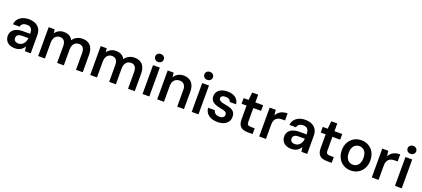

<svg xmlns="http://www.w3.org/2000/svg" viewBox="63 -1960 7038 3200"><g transform="rotate(20 3582.5 -359.5)"><path d="M236 12Q174 12 133.5 -9Q93 -30 73 -66Q53 -102 53 -144Q53 -192 77.5 -227.5Q102 -263 150 -282.5Q198 -302 267 -302H393Q393 -344 383 -371.5Q373 -399 350 -412.5Q327 -426 289 -426Q249 -426 221.5 -408Q194 -390 187 -354H69Q75 -407 104.5 -445Q134 -483 182.5 -503.5Q231 -524 290 -524Q361 -524 411 -500Q461 -476 487 -430.5Q513 -385 513 -321V0H411L399 -81Q388 -61 372.5 -44Q357 -27 337 -14.5Q317 -2 291.5 5Q266 12 236 12ZM262 -83Q290 -83 312.5 -94Q335 -105 351.5 -124Q368 -143 377.5 -168Q387 -193 389 -221V-225H280Q245 -225 222.5 -216Q200 -207 190 -190.5Q180 -174 180 -153Q180 -131 190 -115Q200 -99 218.5 -91Q237 -83 262 -83Z M645 0V-512H751L760 -444Q784 -481 824 -502.5Q864 -524 914 -524Q951 -524 981.5 -514.5Q1012 -505 1035 -485Q1058 -465 1072 -436Q1100 -478 1145 -501Q1190 -524 1241 -524Q1305 -524 1348 -499.5Q1391 -475 1413 -426.5Q1435 -378 1435 -308V0H1316V-296Q1316 -358 1290.5 -390.5Q1265 -423 1215 -423Q1182 -423 1156 -406.5Q1130 -390 1115 -358.5Q1100 -327 1100 -282V0H981V-296Q981 -358 955 -390.5Q929 -423 878 -423Q846 -423 820.5 -406.5Q795 -390 780 -358.5Q765 -327 765 -282V0Z M1568 0V-512H1674L1683 -444Q1707 -481 1747 -502.5Q1787 -524 1837 -524Q1874 -524 1904.5 -514.5Q1935 -505 1958 -485Q1981 -465 1995 -436Q2023 -478 2068 -501Q2113 -524 2164 -524Q2228 -524 2271 -499.5Q2314 -475 2336 -426.5Q2358 -378 2358 -308V0H2239V-296Q2239 -358 2213.5 -390.5Q2188 -423 2138 -423Q2105 -423 2079 -406.5Q2053 -390 2038 -358.5Q2023 -327 2023 -282V0H1904V-296Q1904 -358 1878 -390.5Q1852 -423 1801 -423Q1769 -423 1743.5 -406.5Q1718 -390 1703 -358.5Q1688 -327 1688 -282V0Z M2496 0V-512H2616V0ZM2556 -590Q2523 -590 2501.5 -610.5Q2480 -631 2480 -661Q2480 -692 2501.5 -711.5Q2523 -731 2556 -731Q2589 -731 2610.5 -711.5Q2632 -692 2632 -661Q2632 -631 2610.5 -610.5Q2589 -590 2556 -590Z M2756 0V-512H2862L2870 -431Q2893 -474 2936 -499Q2979 -524 3038 -524Q3098 -524 3141 -499.5Q3184 -475 3207.5 -427Q3231 -379 3231 -309V0H3111V-297Q3111 -358 3082.5 -390.5Q3054 -423 3000 -423Q2966 -423 2937.5 -407Q2909 -391 2892.5 -360Q2876 -329 2876 -284V0Z M3368 0V-512H3488V0ZM3428 -590Q3395 -590 3373.5 -610.5Q3352 -631 3352 -661Q3352 -692 3373.5 -711.5Q3395 -731 3428 -731Q3461 -731 3482.5 -711.5Q3504 -692 3504 -661Q3504 -631 3482.5 -610.5Q3461 -590 3428 -590Z M3829 12Q3758 12 3708.5 -10Q3659 -32 3632 -70.5Q3605 -109 3601 -159H3721Q3725 -138 3737.5 -120.5Q3750 -103 3772.5 -92.5Q3795 -82 3827 -82Q3857 -82 3876.5 -90.5Q3896 -99 3905.5 -113.5Q3915 -128 3915 -146Q3915 -171 3902 -184.5Q3889 -198 3864.5 -206Q3840 -214 3805 -219Q3766 -227 3731.5 -237.5Q3697 -248 3671 -265Q3645 -282 3630.5 -307.5Q3616 -333 3616 -370Q3616 -415 3640 -450Q3664 -485 3709 -504.5Q3754 -524 3816 -524Q3906 -524 3958.5 -484Q4011 -444 4020 -372H3906Q3901 -400 3877.5 -415Q3854 -430 3815 -430Q3775 -430 3754 -415.5Q3733 -401 3733 -376Q3733 -360 3744.5 -346.5Q3756 -333 3780 -324Q3804 -315 3842 -308Q3903 -298 3946 -282.5Q3989 -267 4012.5 -237Q4036 -207 4036 -153Q4036 -103 4010.5 -66Q3985 -29 3938.5 -8.5Q3892 12 3829 12Z M4358 0Q4308 0 4270 -16Q4232 -32 4211.5 -69Q4191 -106 4191 -169V-412H4103V-512H4191L4205 -649H4311V-512H4449V-412H4311V-169Q4311 -131 4327 -116.5Q4343 -102 4383 -102H4448V0Z M4565 0V-512H4672L4683 -419Q4701 -453 4729 -476.5Q4757 -500 4795 -512Q4833 -524 4879 -524V-398H4828Q4798 -398 4772 -391Q4746 -384 4726.5 -367.5Q4707 -351 4696 -323Q4685 -295 4685 -253V0Z M5139 12Q5077 12 5036.5 -9Q4996 -30 4976 -66Q4956 -102 4956 -144Q4956 -192 4980.5 -227.5Q5005 -263 5053 -282.5Q5101 -302 5170 -302H5296Q5296 -344 5286 -371.5Q5276 -399 5253 -412.5Q5230 -426 5192 -426Q5152 -426 5124.5 -408Q5097 -390 5090 -354H4972Q4978 -407 5007.5 -445Q5037 -483 5085.5 -503.5Q5134 -524 5193 -524Q5264 -524 5314 -500Q5364 -476 5390 -430.5Q5416 -385 5416 -321V0H5314L5302 -81Q5291 -61 5275.5 -44Q5260 -27 5240 -14.5Q5220 -2 5194.5 5Q5169 12 5139 12ZM5165 -83Q5193 -83 5215.5 -94Q5238 -105 5254.5 -124Q5271 -143 5280.5 -168Q5290 -193 5292 -221V-225H5183Q5148 -225 5125.5 -216Q5103 -207 5093 -190.5Q5083 -174 5083 -153Q5083 -131 5093 -115Q5103 -99 5121.5 -91Q5140 -83 5165 -83Z M5761 0Q5711 0 5673 -16Q5635 -32 5614.5 -69Q5594 -106 5594 -169V-412H5506V-512H5594L5608 -649H5714V-512H5852V-412H5714V-169Q5714 -131 5730 -116.5Q5746 -102 5786 -102H5851V0Z M6190 12Q6117 12 6059.5 -22Q6002 -56 5969.5 -116.5Q5937 -177 5937 -256Q5937 -336 5970 -396.5Q6003 -457 6060.5 -490.5Q6118 -524 6191 -524Q6264 -524 6321 -490.5Q6378 -457 6410.5 -397Q6443 -337 6443 -256Q6443 -177 6410.5 -116.5Q6378 -56 6320.5 -22Q6263 12 6190 12ZM6190 -91Q6227 -91 6256.5 -109.5Q6286 -128 6303.5 -165Q6321 -202 6321 -256Q6321 -311 6304 -347.5Q6287 -384 6257.5 -402.5Q6228 -421 6191 -421Q6155 -421 6125 -402.5Q6095 -384 6077.5 -347.5Q6060 -311 6060 -256Q6060 -202 6077.5 -165Q6095 -128 6124 -109.5Q6153 -91 6190 -91Z M6562 0V-512H6669L6680 -419Q6698 -453 6726 -476.5Q6754 -500 6792 -512Q6830 -524 6876 -524V-398H6825Q6795 -398 6769 -391Q6743 -384 6723.5 -367.5Q6704 -351 6693 -323Q6682 -295 6682 -253V0Z M6973 0V-512H7093V0ZM7033 -590Q7000 -590 6978.5 -610.5Q6957 -631 6957 -661Q6957 -692 6978.5 -711.5Q7000 -731 7033 -731Q7066 -731 7087.5 -711.5Q7109 -692 7109 -661Q7109 -631 7087.5 -610.5Q7066 -590 7033 -590Z"/></g></svg>

Font: DM Sans 12pt SemiBold
Style: Regular
Weight: 600
Version: Version 4.004;gftools[0.9.30]